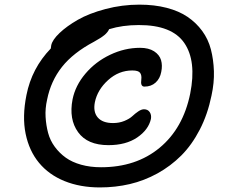

<svg xmlns="http://www.w3.org/2000/svg" viewBox="-20 -758 983 836"><path d="M415 58.1Q329.1 58.1 261 30.5Q192.9 2.9 149.9 -49.1Q106.9 -101.1 91.6 -175.5Q76.2 -250 95.2 -344.2Q118.2 -460.9 201.2 -546.9Q201.2 -549.3 203.1 -561Q208 -584.5 239.3 -614.3Q270.5 -644 319.1 -671.9Q367.7 -699.7 439.7 -718.8Q511.7 -737.8 586.9 -737.8Q652.3 -737.8 705.8 -723.9Q759.3 -710 796.6 -684.6Q834 -659.2 860.4 -623.3Q886.7 -587.4 898.2 -543.2Q909.7 -499 911.4 -448.2Q913.1 -397.5 900.9 -341.8Q884.3 -260.3 849.9 -193.6Q815.4 -127 769.3 -80.8Q723.1 -34.7 665.5 -2.9Q607.9 28.8 545.2 43.5Q482.4 58.1 415 58.1ZM185.1 -324.2Q176.3 -285.6 178.5 -248.8Q180.7 -211.9 189.5 -179.2Q198.2 -146.5 218.5 -118.9Q238.8 -91.3 266.4 -71.5Q293.9 -51.8 333.3 -40.8Q372.6 -29.8 419.9 -29.8Q572.8 -29.8 675 -114.5Q777.3 -199.2 808.1 -350.1Q836.4 -492.2 782.5 -570.8Q728.5 -649.4 584 -648.9Q513.2 -648.9 455.1 -630.9Q449.2 -617.2 434.3 -605Q419.4 -592.8 389.2 -576.2Q298.8 -528.3 250 -466.8Q201.2 -405.3 185.1 -324.2ZM452.1 -126Q360.8 -126 320.1 -182.4Q279.3 -238.8 295.9 -325.2Q308.1 -385.7 352.1 -437.5Q396 -489.3 459.5 -519.5Q522.9 -549.8 589.8 -549.8Q627.4 -549.8 650.9 -534.7Q674.3 -519.5 681.2 -496.3Q688 -473.1 682.1 -444.8Q676.8 -416 657.5 -398.4Q638.2 -380.9 608.9 -380.9Q590.8 -380.9 595.2 -411.1Q597.7 -430.2 590.1 -440.7Q582.5 -451.2 556.2 -451.2Q497.1 -451.2 450.7 -409.2Q404.3 -367.2 393.1 -313Q384.8 -270.5 405.8 -246.3Q426.8 -222.2 472.2 -222.2Q499 -222.2 521.5 -231.4Q543.9 -240.7 556.2 -252.2Q568.4 -263.7 582 -272.9Q595.7 -282.2 606.9 -282.2Q623.5 -282.2 631.8 -270Q640.1 -257.8 637.2 -240.2Q626.5 -192.9 577.4 -159.4Q528.3 -126 452.1 -126Z"/></svg>

Font: Shantell Sans Bouncy
Style: Italic
Weight: 500
Italic angle: -11.31°
Designer: Stephen Nixon, Anya Danilova, Shantell Martin
Foundry: Arrow Type
Version: Version 1.006;[9816181b4]